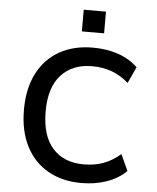

<svg xmlns="http://www.w3.org/2000/svg" viewBox="-60 -962 836 1023"><g transform="rotate(5 357.5 -450.5)"><path d="M413 10Q311 10 234.5 -33.5Q158 -77 116.5 -158.5Q75 -240 75 -353Q75 -466 116.5 -547Q158 -628 234 -671Q310 -714 413 -714Q487 -714 548.5 -693Q610 -672 653 -630L613 -543Q567 -582 520 -598.5Q473 -615 417 -615Q312 -615 251.5 -548.5Q191 -482 191 -354Q191 -224 251 -157Q311 -90 417 -90Q473 -90 520 -106.5Q567 -123 613 -162L653 -75Q610 -33 548.5 -11.5Q487 10 413 10ZM346 -795V-911H465V-795Z"/></g></svg>

Font: Nunito Sans 7pt SemiBold
Style: Regular
Weight: 600
Designer: Vernon Adams
Foundry: Vernon Adams
Version: Version 3.101;gftools[0.9.27]